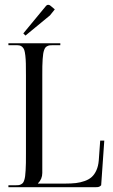

<svg xmlns="http://www.w3.org/2000/svg" viewBox="-20 -779 472 799"><path d="M15 0ZM86 -631 77 -640 172 -755Q176 -759 180 -759Q185.5 -759 189 -756L208 -740L188 -715ZM15 0V-8H44Q52 -8 57.4 -8.6Q62.8 -9.2 67.8 -12Q72.8 -14.8 75.6 -18.2Q78.5 -21.8 81 -29.6Q83.5 -37.5 84.6 -46.1Q85.8 -54.8 86.6 -69.8Q87.5 -84.8 87.8 -100.6Q88 -116.5 88 -141V-465Q88 -496 87.6 -514.1Q87.2 -532.2 85.4 -548Q83.5 -563.8 81 -571Q78.5 -578.2 73 -583.5Q67.5 -588.8 61.1 -589.9Q54.8 -591 44 -591H15V-599H231V-591H201Q193 -591 187.6 -590.4Q182.2 -589.8 177.1 -587.2Q172 -584.8 169.1 -581.2Q166.2 -577.8 163.6 -570.6Q161 -563.5 159.8 -555.1Q158.5 -546.8 157.5 -532.8Q156.5 -518.8 156.2 -503.2Q156 -487.8 156 -465V-59Q156 -34 138 -16V-15H251Q276.8 -15 295.9 -17.2Q315 -19.5 332.6 -25.8Q350.2 -32 361.9 -42.6Q373.5 -53.2 381.2 -70.4Q389 -87.5 391 -111L397 -194H414L401 -8Q396.2 -3.2 391.9 -1.6Q387.5 0 378 0Z"/></svg>

Font: FogtwoNo5
Style: Regular
Weight: 400
Designer: gluk (gluksza@wp.pl)
Foundry: gluk (gluksza@wp.pl)
Version: Version 0.87